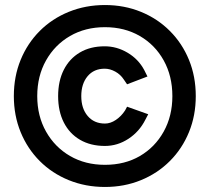

<svg xmlns="http://www.w3.org/2000/svg" viewBox="-20 -732 833 763"><path d="M397 11Q320 11 253.5 -16Q187 -43 138 -92Q89 -141 62 -207Q35 -273 35 -350Q35 -428 62 -494Q89 -560 138 -609Q187 -658 253.5 -685Q320 -712 397 -712Q474 -712 540 -685Q606 -658 655 -609Q704 -560 731 -494Q758 -428 758 -350Q758 -273 731 -207Q704 -141 655 -92Q606 -43 540 -16Q474 11 397 11ZM397 -152Q340 -152 298 -176.5Q256 -201 233.5 -245.5Q211 -290 211 -350Q211 -410 233.5 -454.5Q256 -499 297.5 -523.5Q339 -548 396 -548Q444 -548 487 -522.5Q530 -497 553 -454L566 -428L485 -397L472 -416Q459 -436 438 -447.5Q417 -459 396 -459Q353 -459 328 -429Q303 -399 303 -350Q303 -301 328.5 -271Q354 -241 397 -241Q419 -241 440.5 -255.5Q462 -270 477 -293L485 -308L569 -278L558 -257Q534 -209 490.5 -180.5Q447 -152 397 -152ZM397 -77Q476 -77 536 -112Q596 -147 630.5 -209Q665 -271 665 -350Q665 -430 630.5 -492Q596 -554 535.5 -589Q475 -624 397 -624Q319 -624 258.5 -589Q198 -554 163 -492Q128 -430 128 -350Q128 -271 163 -209Q198 -147 258.5 -112Q319 -77 397 -77Z"/></svg>

Font: Figtree
Style: Bold
Weight: 700
Designer: Erik Kennedy
Foundry: Erik Kennedy
Version: Version 2.001;gftools[0.9.30]